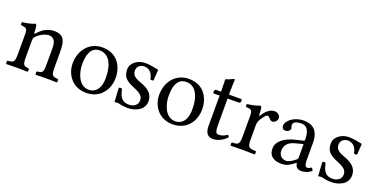

<svg xmlns="http://www.w3.org/2000/svg" viewBox="-24 -1186 3480 1783"><g transform="rotate(20 1716.5 -294.5)"><path d="M192 -358C186 -351 180 -348 180 -358C179 -385 177 -423 172 -434C170 -438 168 -442 160 -442C132 -431 106 -422 37 -413C35 -407 37 -391 39 -385C93 -380 104 -375 104 -317V-122C104 -40 94 -36 34 -31C31 -28 30 -21 30 -14C30 -7 31 -1 34 2C64 1 104 0 144 0C184 0 214 1 244 2C247 -1 248 -7 248 -14C248 -21 247 -28 244 -31C193 -36 183 -40 183 -122V-286C183 -307 192 -319 200 -328C238 -365 283 -385 322 -385C342 -385 363 -374 375 -351C385 -331 387 -304 387 -274V-122C387 -40 377 -36 325 -31C322 -28 321 -21 321 -14C321 -7 322 -1 325 2C355 1 387 0 427 0C467 0 503 1 533 2C536 -1 537 -7 537 -14C537 -21 536 -28 533 -31C477 -36 466 -40 466 -122V-271C466 -326 462 -374 439 -405C422 -427 391 -439 356 -439C307 -439 251 -426 192 -358Z M1033 -224C1033 -328 976 -449 823 -449C693 -449 611 -345 611 -215C611 -113 679 0 821 0C955 0 1033 -102 1033 -224ZM808 -414C894 -414 947 -336 947 -192C947 -66 882 -35 835 -35C731 -35 697 -161 697 -238C697 -325 718 -414 808 -414Z M1092 -148C1092 -99 1099 -52 1099 -10C1109 -12 1119 -13 1124 -13C1131 -13 1137 -13 1144 -11C1171 -4 1198 0 1235 0C1291 0 1394 -27 1394 -126C1394 -194 1345 -234 1277 -259C1217 -281 1177 -297 1177 -352C1177 -393 1213 -416 1247 -416C1269 -416 1327 -408 1340 -323C1343 -320 1348 -319 1354 -319C1361 -319 1369 -320 1372 -324C1372 -360 1378 -397 1378 -430C1347 -435 1299 -449 1247 -449C1173 -449 1106 -401 1106 -337C1106 -264 1139 -233 1216 -201C1299 -167 1318 -146 1318 -103C1318 -54 1270 -33 1233 -33C1149 -33 1136 -93 1123 -149C1120 -151 1115 -153 1109 -153C1102 -153 1095 -151 1092 -148Z M1888 -224C1888 -328 1831 -449 1678 -449C1548 -449 1466 -345 1466 -215C1466 -113 1534 0 1676 0C1810 0 1888 -102 1888 -224ZM1663 -414C1749 -414 1802 -336 1802 -192C1802 -66 1737 -35 1690 -35C1586 -35 1552 -161 1552 -238C1552 -325 1573 -414 1663 -414Z M1950 -439C1936 -439 1932 -427 1932 -419V-406C1932 -401 1933 -400 1937 -400H1996V-99C1996 -28 2027 0 2073 0C2119 0 2169 -22 2208 -66C2206 -76 2200 -83 2190 -83C2164 -63 2134 -55 2108 -55C2081 -55 2075 -85 2075 -147V-400H2179C2189 -400 2203 -404 2203 -413V-433C2203 -437 2200 -439 2195 -439H2075V-478C2075 -543 2079 -583 2079 -583C2079 -589 2076 -591 2071 -591C2067 -591 2058 -588 2049 -583C2038 -576 2028 -572 2015 -568C2003 -565 1993 -562 1993 -555C1993 -543 1996 -550 1996 -439Z M2403 -358C2403 -398 2399 -423 2395 -434C2393 -438 2391 -442 2383 -442C2355 -431 2329 -422 2260 -413C2258 -407 2260 -391 2262 -385C2316 -385 2327 -375 2327 -317V-122C2327 -39 2315 -31 2253 -31C2250 -28 2248 -21 2248 -14C2248 -7 2250 -1 2253 2C2288 2 2327 0 2367 0C2407 0 2453 2 2488 2C2491 -1 2492 -7 2492 -14C2492 -21 2491 -28 2488 -31C2418 -31 2406 -39 2406 -122V-261C2406 -287 2418 -310 2430 -328C2441 -344 2464 -377 2476 -377C2485 -377 2494 -374 2502 -364C2509 -354 2520 -341 2538 -341C2562 -341 2585 -366 2585 -391C2585 -410 2567 -439 2525 -439C2478 -439 2437 -395 2414 -356C2408 -345 2403 -353 2403 -358Z M2883 -244V-112C2883 -99 2877 -92 2869 -86C2843 -65 2809 -42 2781 -42C2731 -42 2709 -82 2709 -113C2709 -158 2729 -204 2803 -223ZM2719 -375C2719 -407 2763 -417 2801 -417C2835 -417 2883 -400 2883 -287C2883 -280 2879 -276 2877 -275L2791 -254C2695 -230 2625 -177 2625 -109C2625 -27 2681 -1 2751 -1C2786 -1 2817 -9 2861 -43L2881 -59H2883C2889 -28 2899 -1 2949 -1C2988 -1 3024 -18 3045 -38C3043 -50 3039 -58 3027 -65C3020 -59 3003 -49 2991 -49C2961 -49 2961 -88 2961 -134V-281C2961 -423 2883 -450 2809 -450C2727 -450 2645 -396 2645 -339C2645 -315 2657 -303 2679 -303C2709 -303 2727 -324 2727 -337C2727 -355 2719 -353 2719 -375Z M3104 -148C3104 -99 3111 -52 3111 -10C3121 -12 3131 -13 3136 -13C3143 -13 3149 -13 3156 -11C3183 -4 3210 0 3247 0C3303 0 3406 -27 3406 -126C3406 -194 3357 -234 3289 -259C3229 -281 3189 -297 3189 -352C3189 -393 3225 -416 3259 -416C3281 -416 3339 -408 3352 -323C3355 -320 3360 -319 3366 -319C3373 -319 3381 -320 3384 -324C3384 -360 3390 -397 3390 -430C3359 -435 3311 -449 3259 -449C3185 -449 3118 -401 3118 -337C3118 -264 3151 -233 3228 -201C3311 -167 3330 -146 3330 -103C3330 -54 3282 -33 3245 -33C3161 -33 3148 -93 3135 -149C3132 -151 3127 -153 3121 -153C3114 -153 3107 -151 3104 -148Z"/></g></svg>

Font: Ponomar Unicode
Style: Regular
Weight: 400
Version: 1.3